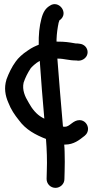

<svg xmlns="http://www.w3.org/2000/svg" viewBox="-20 -680 450 927"><path d="M294 -68H290C290 -68 288 -68 284 -69C275 -176 265 -287 257 -397H260C290 -397 311 -388 349 -388L357 -387H359C381 -387 403 -404 403 -428C403 -448 388 -467 363 -469L355 -470H353C348 -470 344 -470 341 -471C313 -476 293 -479 259 -479H253V-490C254 -519 258 -546 263 -570C264 -574 266 -579 267 -582L268 -583H269C315 -617 263 -683 220 -652C200 -640 188 -621 180 -590C170 -553 166 -511 167 -464C152 -458 135 -451 114 -436C88 -419 68 -400 56 -383C37 -357 23 -328 11 -296V-295C-1 -256 5 -219 20 -185C33 -151 51 -125 71 -100C105 -53 152 -29 202 -9C206 42 208 94 206 145L205 184C205 207 223 227 248 227C270 227 291 209 291 185L292 148C293 118 293 85 292 53C292 41 291 30 290 18H295C336 18 364 -5 383 -20C387 -23 405 -34 405 -58C405 -78 389 -100 364 -100C332 -100 317 -68 294 -68ZM172 -386C178 -294 186 -200 194 -107C191 -109 187 -111 183 -113C156 -128 135 -154 118 -185V-186L117 -187C101 -213 86 -246 94 -281C102 -305 113 -327 128 -350C131 -355 154 -377 172 -386Z"/></svg>

Font: Stray Cat
Style: Blk
Weight: 900
Version: Version 1.0